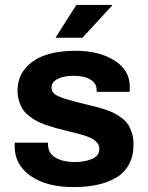

<svg xmlns="http://www.w3.org/2000/svg" viewBox="-20 -743 596 775"><path d="M204.1 -590.8 288.1 -723.1H431.2L432.1 -720.2L313 -590.8ZM276.9 12.2Q168.5 12.2 103.8 -32.7Q39.1 -77.6 39.1 -152.8Q39.1 -164.1 40 -167H173.8V-159.2Q174.3 -123.5 204.8 -106.2Q235.4 -88.9 280.8 -88.9Q321.3 -88.9 351.1 -101.3Q380.9 -113.8 380.9 -141.1Q380.9 -148.9 378.7 -155.5Q376.5 -162.1 371.6 -167.5Q366.7 -172.9 361.6 -177.2Q356.4 -181.6 346.9 -185.8Q337.4 -189.9 330.3 -192.9Q323.2 -195.8 310.5 -199.2Q297.9 -202.6 289.6 -204.8Q281.2 -207 266.1 -210.7Q251 -214.4 242.2 -216.8Q217.8 -222.7 202.9 -226.8Q188 -231 165.5 -238.8Q143.1 -246.6 128.9 -254.2Q114.7 -261.7 98.4 -274.2Q82 -286.6 72.8 -300.5Q63.5 -314.5 57.1 -334.2Q50.8 -354 50.8 -377Q50.8 -430.2 82.3 -467.3Q113.8 -504.4 165.3 -521.2Q216.8 -538.1 284.2 -538.1Q379.4 -538.1 441.7 -499Q503.9 -460 503.9 -393.1Q503.9 -374 502.9 -372.1H370.1V-379.9Q370.1 -406.2 345.5 -421.6Q320.8 -437 277.8 -437Q236.8 -437 212.4 -424.3Q188 -411.6 188 -390.1Q188 -378.4 194.1 -370.1Q200.2 -361.8 214.4 -355.2Q228.5 -348.6 241.2 -344.7Q253.9 -340.8 277.3 -334.5Q288.6 -331.5 293.9 -330.1Q306.2 -326.7 330.8 -320.8Q355.5 -314.9 370.1 -311.3Q384.8 -307.6 407 -300Q429.2 -292.5 442.9 -285.2Q456.5 -277.8 472.7 -265.6Q488.8 -253.4 497.8 -239Q506.8 -224.6 512.9 -204.6Q519 -184.6 519 -160.2Q519 -113.8 500.7 -79.6Q482.4 -45.4 448.7 -25.9Q415 -6.3 372.6 2.9Q330.1 12.2 276.9 12.2Z"/></svg>

Font: Archivo
Style: Bold
Weight: 700
Designer: Hector Gatti
Foundry: Omnibus-Type
Version: Version 2.001